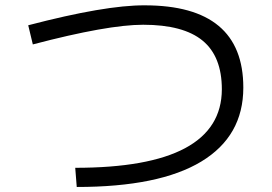

<svg xmlns="http://www.w3.org/2000/svg" viewBox="-20 -705 1040 734"><path d="M87.9 -608.4Q382.8 -685.5 533.2 -684.6Q910.2 -684.6 910.2 -370.1Q910.2 -184.6 749.5 -87.4Q588.9 9.8 273.4 9.8L267.6 -63.5Q827.1 -63.5 828.1 -363.3Q828.1 -489.3 754.4 -549.8Q680.7 -610.4 527.3 -610.4Q391.6 -610.4 105.5 -535.2Z"/></svg>

Font: Mgen+ 1c regular
Style: Regular
Weight: 400
Designer: [Source Han Sans]
Ryoko NISHIZUKA  (kana & ideographs); Paul D. Hunt (Latin, Greek & Cyrillic); Wenlong ZHANG  (bopomofo
Version: Version 1.059.20150602